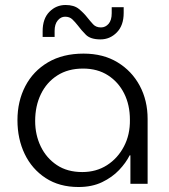

<svg xmlns="http://www.w3.org/2000/svg" viewBox="-20 -737 678 770"><path d="M295 13Q218 13 163 -23Q108 -59 79 -119.5Q50 -180 50 -255Q50 -331 81.5 -391.5Q113 -452 172.5 -487Q232 -522 315 -522Q394 -522 451.5 -487Q509 -452 540.5 -393Q572 -334 572 -260V0H503V-114H500Q485 -84 457.5 -55Q430 -26 389.5 -6.5Q349 13 295 13ZM310 -47Q366 -47 409 -74.5Q452 -102 477 -149.5Q502 -197 501 -257Q501 -316 478 -362Q455 -408 413 -435Q371 -462 313 -462Q253 -462 210 -434.5Q167 -407 144 -359.5Q121 -312 121 -252Q121 -196 143.5 -149.5Q166 -103 208 -75Q250 -47 310 -47ZM383 -579Q343 -579 324.5 -597.5Q306 -616 292 -635Q281 -649 270 -659.5Q259 -670 241 -670Q224 -670 211.5 -655Q199 -640 199 -613V-589H151V-612Q151 -662 178 -689.5Q205 -717 243 -717Q277 -717 296.5 -701Q316 -685 330 -667Q342 -652 353.5 -639.5Q365 -627 385 -627Q403 -627 415.5 -641.5Q428 -656 428 -684V-708H476V-685Q476 -635 448.5 -607Q421 -579 383 -579Z"/></svg>

Font: MuseoModerno Light
Style: Regular
Weight: 300
Designer: Pablo Cosgaya, Héctor Gatti, Marcela Romero, and the Authors of The MuseoModerno Project.
Foundry: Omnibus-Type Team
Version: Version 1.001